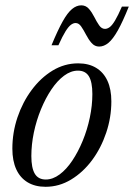

<svg xmlns="http://www.w3.org/2000/svg" viewBox="-20 -708 515 738"><path d="M280.5 -464.5Q321 -464.5 349.5 -447.2Q378 -430 393 -397.5Q408 -365 408 -318.5Q408 -256.5 388.2 -197.8Q368.5 -139 333.8 -92.2Q299 -45.5 253.2 -17.8Q207.5 10 155 10Q115 10 86.2 -7.2Q57.5 -24.5 42.5 -57.2Q27.5 -90 27.5 -136.5Q27.5 -198.5 47.2 -257Q67 -315.5 101.8 -362.2Q136.5 -409 182.2 -436.8Q228 -464.5 280.5 -464.5ZM156 -18Q183 -18 209.2 -37.5Q235.5 -57 258 -90.8Q280.5 -124.5 298 -167Q315.5 -209.5 325.2 -255.8Q335 -302 335 -346.5Q335 -392.5 321.8 -414.5Q308.5 -436.5 279.5 -436.5Q252.5 -436.5 226.2 -417Q200 -397.5 177.5 -364Q155 -330.5 137.5 -288Q120 -245.5 110.2 -199Q100.5 -152.5 100.5 -108Q100.5 -62.5 113.8 -40.2Q127 -18 156 -18ZM475 -682.5Q452 -625 433 -591.2Q414 -557.5 396.8 -543.2Q379.5 -529 361 -529Q344 -529 332 -542.8Q320 -556.5 310.8 -574.5Q301.5 -592.5 292.2 -606Q283 -619.5 270.5 -619.5Q262 -619.5 252.8 -612.8Q243.5 -606 232 -587.8Q220.5 -569.5 204.5 -534H178Q202 -592 220.8 -625.5Q239.5 -659 256.8 -673.2Q274 -687.5 292.5 -687.5Q310 -687.5 321.8 -674Q333.5 -660.5 342.5 -642.5Q351.5 -624.5 361 -610.8Q370.5 -597 383.5 -597Q392.5 -597 401.8 -603.8Q411 -610.5 422.2 -629.2Q433.5 -648 448.5 -682.5Z"/></svg>

Font: Newsreader 36pt
Style: Italic
Weight: 400
Italic angle: -17°
Designer: Hugues Gentile
Foundry: Production Type
Version: Version 1.003